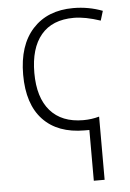

<svg xmlns="http://www.w3.org/2000/svg" viewBox="-55 -582 585 863"><g transform="rotate(-5 237.5 -150.5)"><path d="M310.1 -35.2Q347.2 -35.2 381.8 -44.9V240.2H333V11.2H312Q190.4 11.2 124.3 -58.8Q58.1 -128.9 58.1 -261.7Q58.1 -394.5 125 -467.8Q191.9 -541 308.1 -541Q377 -541 439.9 -517.1L426.8 -474.1Q357.9 -497.1 307.1 -497.1Q209.5 -497.1 159.2 -437Q108.9 -377 108.9 -265.6Q108.9 -154.3 160.9 -94.7Q212.9 -35.2 310.1 -35.2Z"/></g></svg>

Font: OpenSans-Light
Style: Regular
Weight: 300
Foundry: Ascender Corporation
Version: Version 1.10